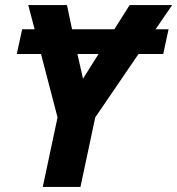

<svg xmlns="http://www.w3.org/2000/svg" viewBox="-20 -734 696 754"><path d="M148 0 206 -273 141 -522H46L67 -619H116L91 -714H243L263 -619H429L489 -714H656L591 -619H642L621 -522H524L354 -273L296 0ZM306 -425 367 -522H284Z"/></svg>

Font: Noto IKEA Latin
Style: Bold Italic
Weight: 700
Italic angle: -12°
Designer: Monotype Design Team
Foundry: Monotype Imaging Inc.
Version: Version 1.0